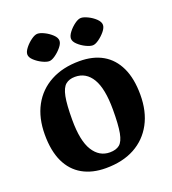

<svg xmlns="http://www.w3.org/2000/svg" viewBox="-123 -734 753 843"><g transform="rotate(-20 253.5 -313.0)"><path d="M229 15.6Q165.8 15.6 120.2 -10.2Q74.6 -36 50.4 -87Q26.3 -138 26.3 -213.9Q26.3 -292.1 56.9 -348.5Q87.6 -404.9 144.3 -435.4Q201 -466 278.9 -466Q342.5 -466 387.4 -440.2Q432.2 -414.4 456.4 -363.2Q480.6 -312 480.6 -236.1Q480.6 -158.2 450.2 -101.9Q419.9 -45.5 363.9 -14.9Q307.9 15.6 229 15.6ZM269 -43.6Q298 -43.6 314.5 -57Q331 -70.4 338.1 -107.7Q345.1 -145.1 345.1 -215.9Q345.1 -313.9 317 -360.9Q288.9 -407.9 237.3 -407.9Q209.9 -407.9 193.2 -393.9Q176.5 -379.9 169.1 -342.6Q161.7 -305.3 161.7 -234.1Q161.7 -136.1 190.7 -89.9Q219.6 -43.6 269 -43.6ZM155.5 -510.9Q143.3 -510.9 124.1 -520.1Q104.9 -529.4 89.7 -543.5Q74.5 -557.6 74.5 -571.3Q74.5 -584.3 87.6 -600.8Q100.6 -617.4 117.8 -629.7Q134.9 -642 147.1 -642Q159.8 -642 178.6 -632.7Q197.5 -623.5 212.8 -609.1Q228.1 -594.6 228.1 -580.4Q228.1 -567.4 214.7 -551.1Q201.4 -534.9 184.4 -522.9Q167.5 -510.9 155.5 -510.9ZM358.9 -510.9Q346.6 -510.9 327.4 -520.1Q308.3 -529.4 293.3 -543.5Q278.3 -557.6 278.3 -571.3Q278.3 -584.3 291 -600.8Q303.8 -617.4 320.7 -629.7Q337.6 -642 350.2 -642Q362.5 -642 381.7 -632.7Q400.9 -623.5 416.1 -609.1Q431.2 -594.6 431.2 -580.4Q431.2 -567.4 418 -551.1Q404.7 -534.9 387.8 -522.9Q370.9 -510.9 358.9 -510.9Z"/></g></svg>

Font: Ancizar Serif Light
Style: Regular
Weight: 300
Designer: Cesar Puertas, Viviana Monsalve, Julian Moncada, Julian Prieto, Jose Castro, Felipe Aragon, Mariel Hernandez, Sara Alarc
Version: Version 8.100